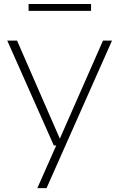

<svg xmlns="http://www.w3.org/2000/svg" viewBox="-20 -750 615 990"><path d="M257.5 0 17.5 -540.5H68L288.5 -35L511 -540.5H557.5L220 220H172.5L270 0ZM127.5 -694V-729.5H449.5V-694Z"/></svg>

Font: Encode Sans Expanded Expanded ExtraLight
Style: Regular
Weight: 200
Width: 7
Designer: Multiple Designers
Foundry: Impallari Type
Version: Version 3.000; ttfautohint (v1.8.3) -l 8 -r 50 -G 200 -x 14 